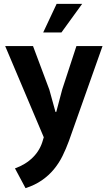

<svg xmlns="http://www.w3.org/2000/svg" viewBox="-20 -717 560 1000"><path d="M7 -477H152L237 -250L269 -134H273L304 -251L378 -477H514L339 17Q324 58 305.5 95.5Q287 133 260.5 165Q234 197 198 222Q162 247 113 263L58 160Q114 140 152 102Q190 64 204 11L208 -2ZM300 -548H205L275 -697H408Z"/></svg>

Font: Mukta Mahee
Style: Bold
Weight: 700
Designer: Shuchita Grover, Noopur Datye, Girish Dalvi, Yashodeep Gholap
Foundry: Ek Type
Version: Version 2.538;PS 1.000;hotconv 16.6.51;makeotf.lib2.5.65220;